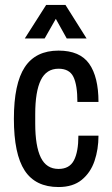

<svg xmlns="http://www.w3.org/2000/svg" viewBox="-20 -742 450 774"><path d="M216 12Q123 12 79.5 -54.5Q36 -121 36 -263Q36 -405 80 -471.5Q124 -538 216 -538Q302 -538 339.5 -485Q377 -432 377 -331H292Q292 -399 276 -432Q260 -465 216 -465Q167 -465 144.5 -419Q122 -373 122 -282V-244Q122 -153 144.5 -107Q167 -61 216 -61Q260 -61 278 -95.5Q296 -130 296 -195H377Q377 -140 361 -93Q345 -46 309.5 -17Q274 12 216 12ZM80 -587 166 -722H244L329 -587H249L205 -666L160 -587Z"/></svg>

Font: Archivo Narrow
Style: Regular
Weight: 400
Designer: Hector Gatti
Foundry: Omnibus-Type
Version: Version 3.002